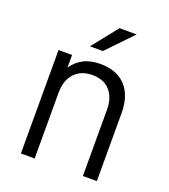

<svg xmlns="http://www.w3.org/2000/svg" viewBox="-129 -791 779 884"><g transform="rotate(20 260.5 -348.5)"><path d="M75.2 -506.8H141.6V-445.3Q163.1 -477.5 199.2 -496.1Q216.8 -504.9 237.3 -508.8Q257.8 -512.7 279.3 -512.7Q359.4 -512.7 403.3 -465.8Q447.3 -418.9 447.3 -333V0H378.9V-323.2Q378.9 -384.8 347.7 -418.9Q317.4 -452.1 261.7 -452.1Q208 -452.1 175.8 -418.9Q142.6 -383.8 142.6 -323.2V0H75.2ZM304.7 -697.3H388.7L268.6 -572.3H205.1Z"/></g></svg>

Font: DINish
Style: Regular
Weight: 400
Designer: Bert Driehuis
Foundry: Playbeing
Version: Version 3.008; git-95204e4c-release